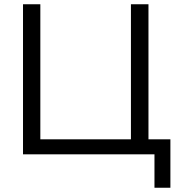

<svg xmlns="http://www.w3.org/2000/svg" viewBox="-20 -725 844 902"><path d="M705.7 157V0H88.1V-705H169.5V-70.5H595.1V-705H677.5V-70.5H780.5V157Z"/></svg>

Font: Mulish ExtraLight
Style: Regular
Weight: 200
Designer: Vernon Adams
Foundry: Vernon Adams
Version: Version 3.603